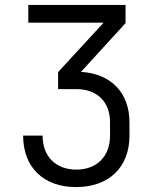

<svg xmlns="http://www.w3.org/2000/svg" viewBox="-20 -750 640 780"><path d="M289 10C422 10 506 -70 506 -199V-253C506 -374 430 -451 309 -458L490 -656V-730H95V-658H401L216 -457V-388H290C374 -388 427 -337 427 -253V-199C427 -114 373 -61 290 -61C207 -61 153 -114 153 -199H74C74 -70 157 10 289 10Z"/></svg>

Font: JetBrains Mono Light
Style: Regular
Weight: 336
Monospace: yes
Designer: Philipp Nurullin, Konstantin Bulenkov
Foundry: JetBrains
Version: Version 2.305